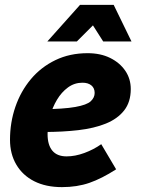

<svg xmlns="http://www.w3.org/2000/svg" viewBox="-20 -755 576 787"><path d="M21 -182Q21 -253 43 -317Q65 -381 106.5 -430.5Q148 -480 207 -508.5Q266 -537 339 -537Q392 -537 431.5 -517.5Q471 -498 493.5 -465Q516 -432 516 -390Q516 -337 489 -302.5Q462 -268 414 -248.5Q366 -229 301 -221.5Q236 -214 161 -214Q151 -214 142.5 -214.5Q134 -215 123 -215L137 -307Q139 -307 142.5 -307Q146 -307 148 -307Q241 -308 288.5 -316.5Q336 -325 352 -340Q368 -355 368 -374Q368 -394 354.5 -405Q341 -416 318 -416Q285 -416 258.5 -396.5Q232 -377 213.5 -346Q195 -315 185 -278Q175 -241 175 -205Q175 -161 194.5 -137.5Q214 -114 253 -114Q288 -114 326 -128Q364 -142 395 -164L456 -61Q397 -23 346.5 -5.5Q296 12 234 12Q168 12 120.5 -12Q73 -36 47 -80Q21 -124 21 -182ZM174 -585 308 -735H446L519 -585H403L361 -651L295 -585Z"/></svg>

Font: Radio Canada
Style: Italic
Weight: 400
Italic angle: -12°
Designer: Charles Daoud, Etienne Aubert Bonn, Alexandre Saumier Demers, Jacques Le Bailly
Foundry: Radio-Canada
Version: Version 2.104;gftools[0.9.28.dev5+ged2979d]